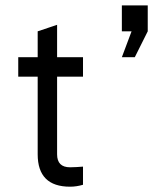

<svg xmlns="http://www.w3.org/2000/svg" viewBox="-20 -704 626 724"><path d="M122.1 -488.3V-585.9L195.3 -610.4V-488.3H293V-415H195.3V-122.1Q195.3 -73.2 244.1 -73.2Q256.3 -73.2 268.6 -74Q280.8 -74.7 293 -75.7V-7.3Q268.6 0 244.1 0Q122.1 0 122.1 -122.1V-415H48.8V-488.3ZM439.5 -683.6H537.1V-585.9L488.3 -488.3H439.5L476.1 -585.9H439.5Z"/></svg>

Font: Sanitrixie
Style: Regular
Weight: 400
Designer: Jayvee D. Enaguas (Grand Chaos)
Version: Version 1.1 - 6/9/2013